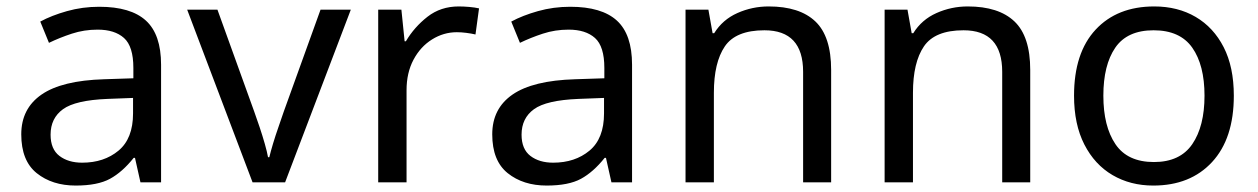

<svg xmlns="http://www.w3.org/2000/svg" viewBox="-20 -566 3904 596"><path d="M288 -545Q386 -545 433 -502Q480 -459 480 -365V0H416L399 -76H395Q360 -32 321.5 -11Q283 10 215 10Q142 10 94 -28.5Q46 -67 46 -149Q46 -229 109 -272.5Q172 -316 303 -320L394 -323V-355Q394 -422 365 -448Q336 -474 283 -474Q241 -474 203 -461.5Q165 -449 132 -433L105 -499Q140 -518 188 -531.5Q236 -545 288 -545ZM393 -262 314 -259Q214 -255 175.5 -227Q137 -199 137 -148Q137 -103 164.5 -82Q192 -61 235 -61Q303 -61 348 -98.5Q393 -136 393 -214Z M764 0 561 -536H655L769 -220Q777 -198 786 -171Q795 -144 802 -119.5Q809 -95 812 -78H816Q820 -95 827.5 -120Q835 -145 844.5 -172Q854 -199 861 -220L975 -536H1069L865 0Z M1404 -546Q1419 -546 1436.5 -544.5Q1454 -543 1467 -540L1456 -459Q1443 -462 1427.5 -464Q1412 -466 1398 -466Q1357 -466 1321 -443.5Q1285 -421 1263.5 -380.5Q1242 -340 1242 -286V0H1154V-536H1226L1236 -438H1240Q1266 -482 1307 -514Q1348 -546 1404 -546Z M1750 -545Q1848 -545 1895 -502Q1942 -459 1942 -365V0H1878L1861 -76H1857Q1822 -32 1783.5 -11Q1745 10 1677 10Q1604 10 1556 -28.5Q1508 -67 1508 -149Q1508 -229 1571 -272.5Q1634 -316 1765 -320L1856 -323V-355Q1856 -422 1827 -448Q1798 -474 1745 -474Q1703 -474 1665 -461.5Q1627 -449 1594 -433L1567 -499Q1602 -518 1650 -531.5Q1698 -545 1750 -545ZM1855 -262 1776 -259Q1676 -255 1637.5 -227Q1599 -199 1599 -148Q1599 -103 1626.5 -82Q1654 -61 1697 -61Q1765 -61 1810 -98.5Q1855 -136 1855 -214Z M2366 -546Q2462 -546 2511 -499.5Q2560 -453 2560 -349V0H2473V-343Q2473 -472 2353 -472Q2264 -472 2230 -422Q2196 -372 2196 -278V0H2108V-536H2179L2192 -463H2197Q2223 -505 2269 -525.5Q2315 -546 2366 -546Z M2984 -546Q3080 -546 3129 -499.5Q3178 -453 3178 -349V0H3091V-343Q3091 -472 2971 -472Q2882 -472 2848 -422Q2814 -372 2814 -278V0H2726V-536H2797L2810 -463H2815Q2841 -505 2887 -525.5Q2933 -546 2984 -546Z M3810 -269Q3810 -136 3742.5 -63Q3675 10 3560 10Q3489 10 3433.5 -22.5Q3378 -55 3346 -117.5Q3314 -180 3314 -269Q3314 -402 3381 -474Q3448 -546 3563 -546Q3636 -546 3691.5 -513.5Q3747 -481 3778.5 -419.5Q3810 -358 3810 -269ZM3405 -269Q3405 -174 3442.5 -118.5Q3480 -63 3562 -63Q3643 -63 3681 -118.5Q3719 -174 3719 -269Q3719 -364 3681 -418Q3643 -472 3561 -472Q3479 -472 3442 -418Q3405 -364 3405 -269Z"/></svg>

Font: Noto Sans IKEA
Style: Regular
Weight: 400
Designer: Monotype Design Team
Foundry: Monotype Imaging Inc.
Version: Version 2.001